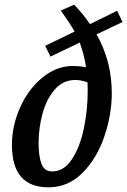

<svg xmlns="http://www.w3.org/2000/svg" viewBox="-20 -789 544 821"><path d="M31 -169Q31 -251 66 -329.5Q101 -408 161.5 -457.5Q222 -507 292 -507Q315 -507 348 -502Q340 -554 321 -607L196 -547L173 -593L299 -654Q280 -688 240 -744L297 -769Q335 -730 365 -686L481 -743L504 -695L393 -642Q458 -527 458 -391Q458 -300 426.5 -206.5Q395 -113 333.5 -50.5Q272 12 187 12Q31 12 31 -169ZM203 -56Q254 -56 288.5 -109.5Q323 -163 339 -242Q355 -321 355 -399Q355 -425 354 -437Q327 -447 302 -447Q249 -447 213.5 -405.5Q178 -364 161.5 -302Q145 -240 145 -177Q145 -123 157 -89.5Q169 -56 203 -56Z"/></svg>

Font: Andada Pro SemiBold
Style: Italic
Weight: 600
Italic angle: -6.99998°
Designer: Carolina Giovagnoli
Foundry: Huerta Tipografica
Version: Version 3.005